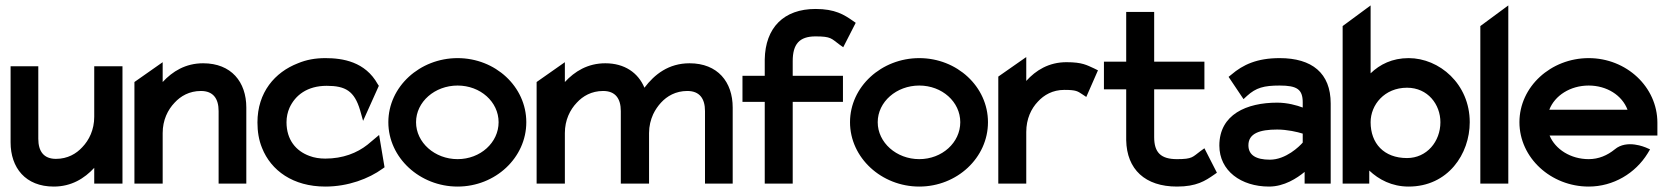

<svg xmlns="http://www.w3.org/2000/svg" viewBox="-20 -676 6142 707"><path d="M178 11C243 11 291 -19 327 -58V0H431V-432H327V-246C327 -198 308 -160 283 -134C261 -110 229 -91 186 -91C141 -91 121 -119 121 -165V-432H19V-152C19 -58 74 11 178 11Z M579 0V-186C579 -234 598 -272 623 -298C645 -322 677 -341 720 -341C765 -341 785 -313 785 -267V0H887V-280C887 -374 832 -443 728 -443C663 -443 615 -413 579 -374V-447L475 -374V0Z M945 -131C978 -48 1059 11 1178 11C1262 11 1338 -18 1389 -55L1396 -60L1376 -179L1333 -143C1295 -113 1243 -92 1178 -92C1157 -92 1137 -95 1119 -102C1070 -120 1035 -161 1035 -226C1035 -245 1039 -263 1046 -279C1067 -325 1111 -360 1183 -360C1252 -360 1285 -341 1306 -270L1317 -231L1375 -360L1371 -366C1325 -449 1242 -462 1178 -462C1141 -462 1108 -456 1077 -443C992 -410 928 -336 928 -225C928 -192 933 -160 945 -131Z M1665 11C1804 11 1918 -95 1918 -226C1918 -357 1804 -462 1665 -462C1526 -462 1410 -357 1410 -226C1410 -95 1526 11 1665 11ZM1665 -361C1749 -361 1816 -301 1816 -226C1816 -151 1749 -90 1665 -90C1581 -90 1512 -151 1512 -226C1512 -301 1581 -361 1665 -361Z M2060 0V-186C2060 -234 2079 -272 2104 -298C2126 -322 2158 -341 2201 -341C2246 -341 2266 -313 2266 -267V0H2370V-186C2370 -212 2376 -235 2385 -255C2393 -272 2403 -286 2414 -298C2436 -322 2468 -341 2511 -341C2556 -341 2576 -313 2576 -267V0H2678V-280C2678 -374 2623 -443 2519 -443C2442 -443 2390 -402 2353 -353C2330 -408 2280 -443 2209 -443C2144 -443 2096 -413 2060 -374V-447L1956 -374V0Z M2796 -301V0H2899V-301H3084V-397H2899V-451C2899 -513 2923 -542 2983 -542C3041 -542 3041 -534 3071 -512L3085 -502L3131 -592L3121 -599C3088 -622 3055 -643 2983 -643C2866 -643 2798 -574 2796 -457V-397H2714V-301Z M3365 11C3504 11 3618 -95 3618 -226C3618 -357 3504 -462 3365 -462C3226 -462 3110 -357 3110 -226C3110 -95 3226 11 3365 11ZM3365 -361C3449 -361 3516 -301 3516 -226C3516 -151 3449 -90 3365 -90C3281 -90 3212 -151 3212 -226C3212 -301 3281 -361 3365 -361Z M3759 0V-190C3759 -238 3777 -276 3802 -302C3824 -326 3856 -345 3899 -345C3943 -345 3948 -340 3965 -329L3980 -319L4023 -417L4009 -424C3982 -436 3966 -447 3907 -447C3842 -447 3794 -417 3759 -378V-466L3656 -394V0Z M4127 -347V-160C4129 -52 4197 11 4314 11C4386 11 4418 -10 4451 -33L4461 -40L4415 -130L4401 -120C4371 -98 4372 -90 4314 -90C4254 -90 4230 -115 4230 -171V-347H4415V-449H4230V-632H4127V-449H4045V-347Z M4653 11C4709 11 4756 -20 4784 -43V0H4880V-295C4880 -407 4811 -462 4692 -462C4609 -462 4557 -438 4514 -401L4504 -393L4559 -311L4572 -323C4605 -353 4634 -361 4692 -361C4756 -361 4777 -347 4777 -299V-280C4756 -288 4721 -298 4683 -298C4571 -298 4470 -255 4470 -140C4470 -47 4550 11 4653 11ZM4683 -199C4720 -199 4758 -190 4777 -184V-151C4765 -137 4715 -88 4656 -88C4605 -88 4577 -105 4577 -141C4577 -185 4619 -199 4683 -199Z M5022 0V-48C5057 -15 5105 11 5167 11C5312 11 5392 -109 5392 -226C5392 -367 5280 -462 5167 -462C5107 -462 5061 -439 5027 -406V-656L4924 -580V0ZM5161 -353C5238 -353 5284 -291 5284 -226C5284 -155 5234 -94 5161 -94C5076 -94 5027 -148 5027 -226C5027 -290 5078 -353 5161 -353Z M5534 0V-656L5431 -580V0Z M5830 11C5921 11 6002 -38 6047 -111L6056 -126L6040 -133C6039 -133 5971 -164 5926 -126C5899 -104 5867 -90 5830 -90C5764 -90 5707 -126 5686 -177H6083V-224C6083 -356 5969 -462 5830 -462C5691 -462 5575 -357 5575 -226C5575 -95 5691 11 5830 11ZM5830 -361C5897 -361 5953 -325 5973 -272H5685C5705 -324 5762 -361 5830 -361Z"/></svg>

Font: Charger Pro
Style: Blk
Weight: 900
Designer: Jasper
Foundry: Cannot Into Space Fonts
Version: Version 1.09